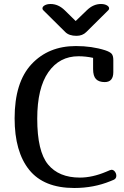

<svg xmlns="http://www.w3.org/2000/svg" viewBox="-20 -939 621 959"><path d="M358 -834 414 -888Q446 -919 484 -919Q502 -919 513.5 -912.5Q525 -906 525 -897Q525 -892 521 -888L411 -779Q392 -760 362 -760Q325 -760 306 -779L196 -888Q192 -892 192 -897Q192 -906 203.5 -912.5Q215 -919 233 -919Q271 -919 303 -888ZM503 -529Q474 -529 459.5 -544Q445 -559 445 -594V-650Q408 -658 372 -658Q277 -658 221.5 -578.5Q166 -499 166 -346Q166 -183 220 -117.5Q274 -52 379 -52Q441 -52 510 -81L529 -89Q535 -91 537 -91Q547 -91 554 -81.5Q561 -72 561 -61Q561 -47 548 -41L531 -34Q448 0 351 0Q199 0 126 -90.5Q53 -181 53 -348Q53 -528 137.5 -618.5Q222 -709 359 -709Q439 -709 505 -688Q529 -680 537.5 -670.5Q546 -661 546 -639V-579Q546 -529 503 -529Z"/></svg>

Font: Marmelad
Style: Regular
Weight: 400
Designer: Manvel Shmavonyan
Foundry: Cyreal
Version: Version 1.001;PS 001.001;hotconv 1.0.88;makeotf.lib2.5.64775